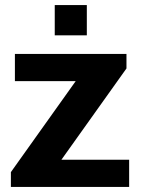

<svg xmlns="http://www.w3.org/2000/svg" viewBox="-20 -740 559 760"><path d="M23.1 0V-58.7L279.6 -418.8H39V-526.4H480.6V-469.1L223 -107.6H491.2V0ZM196.7 -600.1V-720H323.7V-600.1Z"/></svg>

Font: Archivo SemiBold
Style: Regular
Weight: 600
Designer: Hector Gatti
Foundry: Omnibus-Type
Version: Version 2.001